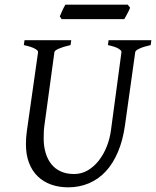

<svg xmlns="http://www.w3.org/2000/svg" viewBox="-20 -787 668 822"><path d="M537 -754Q535 -749 532 -742Q529 -735 525 -728.5Q521 -722 518 -715.5Q515 -709 512 -705H244L236 -717Q238 -722 241 -728.5Q244 -735 247 -742Q250 -749 253.5 -755.5Q257 -762 260 -767H527ZM625 -594Q594 -587 577 -579Q560 -571 559 -564L515 -250Q506 -186 485 -136.5Q464 -87 433 -53.5Q402 -20 361 -2.5Q320 15 272 15Q232 15 198.5 3Q165 -9 141 -32.5Q117 -56 104 -90.5Q91 -125 91 -170Q91 -196 95 -226L143 -564Q143 -564 143 -565Q143 -571 128.5 -579Q114 -587 82 -594L85 -615H285L282 -594Q251 -587 232.5 -579Q214 -571 213 -564L170 -249Q168 -235 167.5 -221Q167 -207 167 -194Q167 -160 175.5 -132Q184 -104 200 -84Q216 -64 240.5 -53Q265 -42 297 -42Q329 -42 355.5 -57.5Q382 -73 402.5 -99Q423 -125 436.5 -158.5Q450 -192 455 -229L500 -564Q500 -564 500 -565Q500 -571 487 -579Q474 -587 442 -594L445 -615H628Z"/></svg>

Font: Oxford Ugaritic
Style: Regular
Weight: 400
Designer: Jacob Thomas
Foundry: Bengal Creative Media Limited
Version: Version 1.000